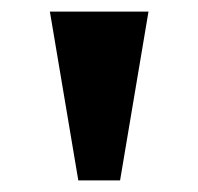

<svg xmlns="http://www.w3.org/2000/svg" viewBox="-20 -734 342 331"><path d="M115 -423H187L236 -714H66Z"/></svg>

Font: Noto Serif Myanmar Condensed Black
Style: Regular
Weight: 900
Width: 3
Designer: Ben Mitchell and the Monotype Design Team
Foundry: Monotype Imaging Inc.
Version: Version 2.106